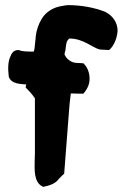

<svg xmlns="http://www.w3.org/2000/svg" viewBox="-20 -724 492 748"><path d="M14 -426C23 -395 65 -397 82 -395C82 -394 81 -391 81 -389L80 -383C92 -371 103 -360 116 -341V-127L115 -92C115 -68 111 -16 143 1L148 4C173 -1 196 -8 210 -28C217 -34 223 -42 230 -47L249 -293C250 -311 252 -328 255 -353C255 -355 256 -357 256 -360L294 -359H305C318 -375 329 -392 329 -418C329 -439 321 -461 309 -473C308 -473 309 -474 308 -474C308 -474 309 -478 297 -478C292 -478 283 -479 277 -479C258 -480 238 -494 231 -513C231 -513 233 -517 233 -522C233 -523 235 -523 236 -538C237 -545 238 -554 240 -561C244 -569 250 -574 250 -574C305 -574 338 -539 369 -531H371L405 -529C426 -546 437 -581 438 -604V-605C438 -637 418 -663 393 -676L392 -677C348 -695 295 -704 246 -704C239 -704 233 -703 224 -701C191 -697 158 -679 141 -648C130 -629 122 -607 119 -581V-576C118 -567 116 -553 115 -539C113 -521 111 -522 105 -523H102C84 -523 64 -524 53 -529H50C31 -529 24 -513 21 -505C10 -483 11 -453 14 -428Z"/></svg>

Font: Vapor
Style: ExBd
Weight: 800
Foundry: Cannot Into Space Fonts
Version: Version 0.179